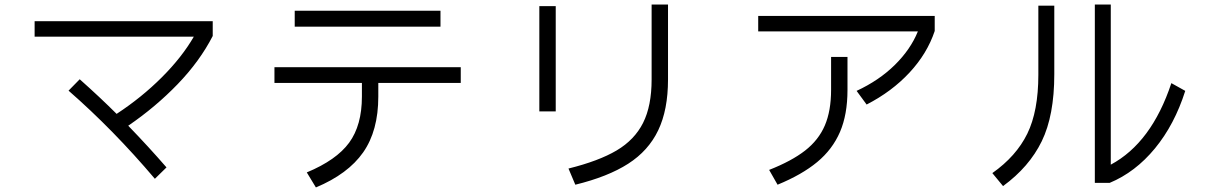

<svg xmlns="http://www.w3.org/2000/svg" viewBox="-20 -792 5320 843"><path d="M132 -699H914V-634Q857 -523 760 -422.5Q663 -322 543 -240Q633 -147 711 -57L660 -7Q478 -222 281 -394L330 -444Q420 -364 492 -292Q602 -364 690.5 -452.5Q779 -541 831 -631H132Z M1274 -745H1914V-675H1274ZM2003 -497V-428H1641V-368Q1641 -218 1574.5 -123Q1508 -28 1367 31L1327 -35Q1457 -89 1513 -165.5Q1569 -242 1569 -368V-428H1185V-497Z M2476 -52Q2609 -85 2687.5 -131.5Q2766 -178 2803.5 -252.5Q2841 -327 2841 -443V-772H2913V-443Q2913 -310 2870 -220Q2827 -130 2738 -73Q2649 -16 2506 19ZM2420 -303H2348V-765H2420Z M3741 -393Q3840 -439 3909 -507Q3978 -575 4010 -654H3309V-722H4084V-656Q4051 -557 3973.5 -473.5Q3896 -390 3785 -333ZM3357 -46Q3456 -85 3515 -131Q3574 -177 3601.5 -241Q3629 -305 3629 -398V-542H3701V-397Q3701 -289 3668 -212.5Q3635 -136 3568 -80.5Q3501 -25 3394 19Z M5184 -393Q5137 -245 5051 -140.5Q4965 -36 4852 11H4787V-772H4857V-69Q5036 -165 5123 -427ZM4539 -767H4609V-466Q4609 -285 4554 -172Q4499 -59 4384 25L4337 -32Q4442 -106 4490.5 -205Q4539 -304 4539 -464Z"/></svg>

Font: PlemolJP
Style: Regular
Weight: 400
Monospace: yes
Version: v2.0.4; ttfautohint (v1.8.4.7-5d5b-dirty) -l 6 -r 45 -G 200 